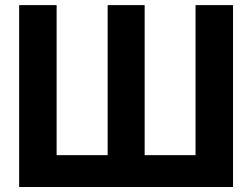

<svg xmlns="http://www.w3.org/2000/svg" viewBox="-20 -748 1009 768"><path d="M56.6 -727.5H206.5V-127.4H410.6V-727.5H558.6V-127.4H762.2V-727.5H912.1V0H56.6Z"/></svg>

Font: Inter 28pt
Style: Bold
Weight: 700
Designer: Rasmus Andersson
Foundry: rsms
Version: Version 4.001;git-66647c0bb